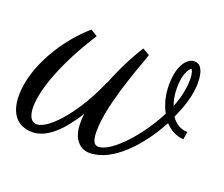

<svg xmlns="http://www.w3.org/2000/svg" viewBox="-91 -457 657 563"><g transform="rotate(20 237.0 -175.0)"><path d="M114 -338C44 -278 -20 -174 -20 -84C-20 -34 2 4 53 4C100 4 142 -40 179 -99C177 -88 177 -78 177 -68C177 -19 203 4 232 4C304 4 375 -75 419 -157C434 -141 454 -129 477 -128L481 -152C459 -152 442 -164 430 -181C450 -223 461 -265 461 -296C461 -340 447 -354 430 -354C411 -354 383 -331 383 -263C383 -233 390 -205 403 -181C368 -110 294 -22 250 -22C233 -22 230 -42 230 -64C230 -142 276 -263 298 -325L276 -338C253 -302 229 -255 211 -208H210C170 -112 99 -22 57 -22C41 -22 31 -38 31 -67C31 -119 62 -211 135 -325ZM417 -210C411 -225 408 -244 408 -263C408 -318 428 -330 429 -330C431 -329 436 -320 436 -299C436 -271 429 -240 417 -210Z"/></g></svg>

Font: Parisienne
Style: Regular
Weight: 400
Designer: Astigmatic (AOETI)
Foundry: Astigmatic (AOETI)
Version: Version 1.000